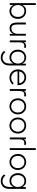

<svg xmlns="http://www.w3.org/2000/svg" viewBox="2072 -2812 983 5167"><g transform="rotate(90 2563.5 -228.5)"><path d="M64 0V-700H115V-342Q134 -383 174.5 -412Q215 -441 278 -441Q321 -441 359 -425.5Q397 -410 425.5 -381Q454 -352 471 -310.5Q488 -269 488 -217Q488 -163 470.5 -121.5Q453 -80 424 -51Q395 -22 357.5 -7Q320 8 280 8Q219 8 175.5 -23Q132 -54 112 -102V0ZM275 -394Q236 -394 206.5 -380Q177 -366 157 -343Q137 -320 126.5 -290.5Q116 -261 115 -230V-213Q115 -183 125.5 -152Q136 -121 156.5 -96Q177 -71 207.5 -55.5Q238 -40 278 -40Q350 -40 392.5 -89Q435 -138 435 -218Q435 -302 390.5 -348Q346 -394 275 -394Z M738 5Q704 5 676.5 -6Q649 -17 629 -40.5Q609 -64 598 -101Q587 -138 587 -191V-433H639V-203Q639 -118 663.5 -80.5Q688 -43 745 -43Q781 -43 808 -56.5Q835 -70 853 -93Q871 -116 880 -146Q889 -176 889 -210V-433H940V0H892V-92Q875 -53 837 -24Q799 5 738 5Z M1222 -439Q1233 -439 1243.5 -438Q1254 -437 1264 -434V-384Q1253 -387 1241 -389Q1229 -391 1216 -391Q1182 -391 1162.5 -378.5Q1143 -366 1133.5 -344.5Q1124 -323 1121.5 -294.5Q1119 -266 1119 -235V0H1068V-433H1116V-379Q1128 -401 1153 -420Q1178 -439 1222 -439Z M1525 8Q1485 8 1447.5 -7Q1410 -22 1381 -51Q1352 -80 1334.5 -121.5Q1317 -163 1317 -217Q1317 -269 1334 -310.5Q1351 -352 1379.5 -381Q1408 -410 1446 -425.5Q1484 -441 1527 -441Q1592 -441 1633.5 -409.5Q1675 -378 1693 -335V-433H1741V22Q1741 78 1723 119.5Q1705 161 1675 188.5Q1645 216 1606.5 229.5Q1568 243 1527 243Q1470 243 1426.5 219.5Q1383 196 1349 153L1385 119Q1407 151 1443.5 173Q1480 195 1530 195Q1602 195 1646 146Q1690 97 1690 1V-96Q1670 -51 1627 -21.5Q1584 8 1525 8ZM1527 -40Q1567 -40 1597.5 -55.5Q1628 -71 1648.5 -96Q1669 -121 1679.5 -152Q1690 -183 1690 -213V-224Q1690 -256 1680 -286.5Q1670 -317 1650 -341Q1630 -365 1600 -379.5Q1570 -394 1530 -394Q1459 -394 1414.5 -348Q1370 -302 1370 -218Q1370 -138 1412.5 -89Q1455 -40 1527 -40Z M2070 8Q2023 8 1982.5 -8Q1942 -24 1912 -54Q1882 -84 1864.5 -126Q1847 -168 1847 -220Q1847 -272 1865.5 -313Q1884 -354 1914.5 -382.5Q1945 -411 1984 -426Q2023 -441 2065 -441Q2116 -441 2154.5 -422.5Q2193 -404 2219 -375Q2245 -346 2258 -309.5Q2271 -273 2271 -236V-209H1898Q1899 -170 1913.5 -139Q1928 -108 1952 -85.5Q1976 -63 2006.5 -51Q2037 -39 2072 -39Q2119 -39 2157 -57.5Q2195 -76 2221 -106L2255 -75Q2219 -32 2171 -12Q2123 8 2070 8ZM2064 -394Q2034 -394 2007 -384Q1980 -374 1958 -355.5Q1936 -337 1921.5 -311Q1907 -285 1901 -254H2219Q2216 -283 2204 -308.5Q2192 -334 2172 -353Q2152 -372 2125 -383Q2098 -394 2064 -394Z M2531 -439Q2542 -439 2552.5 -438Q2563 -437 2573 -434V-384Q2562 -387 2550 -389Q2538 -391 2525 -391Q2491 -391 2471.5 -378.5Q2452 -366 2442.5 -344.5Q2433 -323 2430.5 -294.5Q2428 -266 2428 -235V0H2377V-433H2425V-379Q2437 -401 2462 -420Q2487 -439 2531 -439Z M2843 8Q2797 8 2757.5 -9Q2718 -26 2688.5 -56.5Q2659 -87 2642.5 -128.5Q2626 -170 2626 -219Q2626 -267 2642.5 -308Q2659 -349 2688.5 -378.5Q2718 -408 2757.5 -424.5Q2797 -441 2843 -441Q2889 -441 2928 -424.5Q2967 -408 2996 -378.5Q3025 -349 3041.5 -308Q3058 -267 3058 -219Q3058 -170 3041.5 -128.5Q3025 -87 2996 -56.5Q2967 -26 2927.5 -9Q2888 8 2843 8ZM2843 -39Q2879 -39 2909 -52Q2939 -65 2961 -89Q2983 -113 2995.5 -146Q3008 -179 3008 -219Q3008 -258 2995.5 -290Q2983 -322 2961 -345.5Q2939 -369 2909 -381.5Q2879 -394 2843 -394Q2807 -394 2776.5 -381.5Q2746 -369 2724 -345.5Q2702 -322 2689.5 -290Q2677 -258 2677 -219Q2677 -179 2689.5 -146Q2702 -113 2724.5 -89Q2747 -65 2777 -52Q2807 -39 2843 -39Z M3359 8Q3313 8 3273.5 -9Q3234 -26 3204.5 -56.5Q3175 -87 3158.5 -128.5Q3142 -170 3142 -219Q3142 -267 3158.5 -308Q3175 -349 3204.5 -378.5Q3234 -408 3273.5 -424.5Q3313 -441 3359 -441Q3405 -441 3444 -424.5Q3483 -408 3512 -378.5Q3541 -349 3557.5 -308Q3574 -267 3574 -219Q3574 -170 3557.5 -128.5Q3541 -87 3512 -56.5Q3483 -26 3443.5 -9Q3404 8 3359 8ZM3359 -39Q3395 -39 3425 -52Q3455 -65 3477 -89Q3499 -113 3511.5 -146Q3524 -179 3524 -219Q3524 -258 3511.5 -290Q3499 -322 3477 -345.5Q3455 -369 3425 -381.5Q3395 -394 3359 -394Q3323 -394 3292.5 -381.5Q3262 -369 3240 -345.5Q3218 -322 3205.5 -290Q3193 -258 3193 -219Q3193 -179 3205.5 -146Q3218 -113 3240.5 -89Q3263 -65 3293 -52Q3323 -39 3359 -39Z M3834 -439Q3845 -439 3855.5 -438Q3866 -437 3876 -434V-384Q3865 -387 3853 -389Q3841 -391 3828 -391Q3794 -391 3774.5 -378.5Q3755 -366 3745.5 -344.5Q3736 -323 3733.5 -294.5Q3731 -266 3731 -235V0H3680V-433H3728V-379Q3740 -401 3765 -420Q3790 -439 3834 -439Z M3966 -700H4017V0H3966Z M4340 8Q4294 8 4254.5 -9Q4215 -26 4185.5 -56.5Q4156 -87 4139.5 -128.5Q4123 -170 4123 -219Q4123 -267 4139.5 -308Q4156 -349 4185.5 -378.5Q4215 -408 4254.5 -424.5Q4294 -441 4340 -441Q4386 -441 4425 -424.5Q4464 -408 4493 -378.5Q4522 -349 4538.5 -308Q4555 -267 4555 -219Q4555 -170 4538.5 -128.5Q4522 -87 4493 -56.5Q4464 -26 4424.5 -9Q4385 8 4340 8ZM4340 -39Q4376 -39 4406 -52Q4436 -65 4458 -89Q4480 -113 4492.5 -146Q4505 -179 4505 -219Q4505 -258 4492.5 -290Q4480 -322 4458 -345.5Q4436 -369 4406 -381.5Q4376 -394 4340 -394Q4304 -394 4273.5 -381.5Q4243 -369 4221 -345.5Q4199 -322 4186.5 -290Q4174 -258 4174 -219Q4174 -179 4186.5 -146Q4199 -113 4221.5 -89Q4244 -65 4274 -52Q4304 -39 4340 -39Z M4847 8Q4807 8 4769.5 -7Q4732 -22 4703 -51Q4674 -80 4656.5 -121.5Q4639 -163 4639 -217Q4639 -269 4656 -310.5Q4673 -352 4701.5 -381Q4730 -410 4768 -425.5Q4806 -441 4849 -441Q4914 -441 4955.5 -409.5Q4997 -378 5015 -335V-433H5063V22Q5063 78 5045 119.5Q5027 161 4997 188.5Q4967 216 4928.5 229.5Q4890 243 4849 243Q4792 243 4748.5 219.5Q4705 196 4671 153L4707 119Q4729 151 4765.5 173Q4802 195 4852 195Q4924 195 4968 146Q5012 97 5012 1V-96Q4992 -51 4949 -21.5Q4906 8 4847 8ZM4849 -40Q4889 -40 4919.5 -55.5Q4950 -71 4970.5 -96Q4991 -121 5001.5 -152Q5012 -183 5012 -213V-224Q5012 -256 5002 -286.5Q4992 -317 4972 -341Q4952 -365 4922 -379.5Q4892 -394 4852 -394Q4781 -394 4736.5 -348Q4692 -302 4692 -218Q4692 -138 4734.5 -89Q4777 -40 4849 -40Z"/></g></svg>

Font: Tilda Sans Light
Style: Regular
Weight: 300
Designer: ParaType Ltd
Foundry: ParaType Ltd
Version: Version 1.009